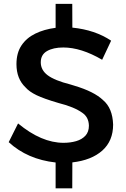

<svg xmlns="http://www.w3.org/2000/svg" viewBox="-20 -854 664 1015"><path d="M362 141.5H274V5Q125 -11.5 26 -102.5L75.5 -201.5Q199 -99 316 -99Q352.5 -99 383 -108Q413.5 -117 431.8 -137Q450 -157 450 -189.5Q449 -234.5 415.5 -257.5Q371.5 -289 291 -309Q212 -332 173.2 -350.8Q134.5 -369.5 115 -392Q67 -437.5 67 -515Q67 -574 93.5 -613.8Q120 -653.5 166.5 -676.2Q213 -699 274 -707V-833.5H362L362.5 -708Q482 -696 567.5 -639L520 -538Q409 -603 314.5 -603Q261.5 -603 228.5 -584Q195.5 -565 195.5 -524.5Q195.5 -483.5 232.2 -456Q269 -428.5 352 -407.5L371.5 -401.5Q478 -370 525 -324.5Q575 -282.5 578 -195.5Q578 -109 520.8 -58Q463.5 -7 362.5 4.5Z"/></svg>

Font: Argentum Novus Medium
Style: Regular
Weight: 500
Designer: Julieta Ulanovsky (font) & Cristiano Sobral (main changes)
Foundry: Julieta Ulanovsky (font) & Cristiano Sobral (main changes)
Version: Version 3.00;November 27, 2020;FontCreator 13.0.0.2655 64-bi